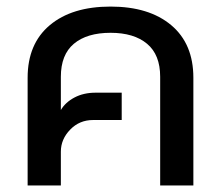

<svg xmlns="http://www.w3.org/2000/svg" viewBox="-20 -570 679 590"><path d="M64.9 0V-331.1Q64.9 -435.5 133.1 -492.7Q201.2 -549.8 319.8 -549.8Q438 -549.8 506.1 -492.7Q574.2 -435.5 574.2 -331.1V0H472.2V-334Q472.2 -401.9 431.9 -435.5Q391.6 -469.2 319.8 -469.2Q247.1 -469.2 207 -435.5Q167 -401.9 167 -334V-231.9Q180.7 -255.4 208.7 -270.3Q236.8 -285.2 273.9 -285.2H354V-201.2H266.1Q224.1 -201.2 195.6 -171.6Q167 -142.1 167 -104V0Z"/></svg>

Font: Prompt
Style: Regular
Weight: 400
Designer: Katatrad Team
Foundry: CadsonDemak
Version: Version 1.000;PS 001.000;hotconv 1.0.88;makeotf.lib2.5.64775